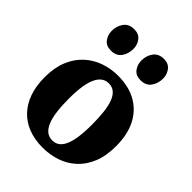

<svg xmlns="http://www.w3.org/2000/svg" viewBox="-231 -931 1062 1062"><g transform="rotate(45 300.0 -400.0)"><path d="M25.5 -272.5Q25.5 -347.5 48.2 -402.8Q71 -458 110.5 -494.2Q150 -530.5 200.5 -548.2Q251 -566 307.5 -566Q390 -566 450 -532.8Q510 -499.5 542.5 -436.2Q575 -373 575 -282.5Q575 -205.5 552.2 -150.2Q529.5 -95 490 -59Q450.5 -23 399.8 -6Q349 11 292.5 11Q231 11 181.8 -7.8Q132.5 -26.5 97.8 -62.8Q63 -99 44.2 -152Q25.5 -205 25.5 -272.5ZM303 -55Q334.5 -55 355 -77.8Q375.5 -100.5 386 -148Q396.5 -195.5 396.5 -270Q396.5 -326 391.5 -369Q386.5 -412 375.2 -441Q364 -470 345.5 -485Q327 -500 300.5 -500Q269.5 -500 248 -477.2Q226.5 -454.5 215.2 -407.2Q204 -360 204 -285Q204 -228 209.5 -185.2Q215 -142.5 227 -113.5Q239 -84.5 257.5 -69.8Q276 -55 303 -55ZM179.5 -635.5Q143.5 -635.5 125 -660Q106.5 -684.5 106.5 -716Q106.5 -755 127.2 -783Q148 -811 188.5 -811H189.5Q225.5 -811 244 -786.5Q262.5 -762 262.5 -730.5Q262.5 -691.5 242 -663.5Q221.5 -635.5 180.5 -635.5ZM411.5 -635.5Q375 -635.5 356.8 -660Q338.5 -684.5 338.5 -716Q338.5 -755 359.2 -783Q380 -811 420.5 -811H421.5Q457.5 -811 476 -786.5Q494.5 -762 494.5 -730.5Q494.5 -691.5 474 -663.5Q453.5 -635.5 412.5 -635.5Z"/></g></svg>

Font: Merriweather 28pt Black
Style: Regular
Weight: 900
Version: Version 2.100